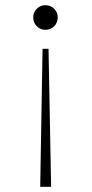

<svg xmlns="http://www.w3.org/2000/svg" viewBox="-20 -693 355 740"><path d="M155 -673Q175 -673 188.8 -659.2Q202.5 -645.5 202.5 -626Q202.5 -605.5 188.8 -591.8Q175 -578 155 -578Q135.5 -578 121.8 -591.8Q108 -605.5 108 -626Q108 -645.5 121.8 -659.2Q135.5 -673 155 -673ZM144 -505H167L177 27H135Z"/></svg>

Font: League Spartan ExtraLight
Style: Regular
Weight: 200
Foundry: The League of Moveable Type
Version: Version 2.002